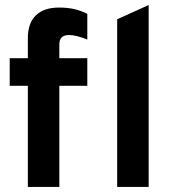

<svg xmlns="http://www.w3.org/2000/svg" viewBox="-20 -742 692 762"><path d="M90.5 0V-401.5H18.5V-511H90.5V-590Q90.5 -650 122.2 -681Q154 -712 214.5 -712Q248.5 -712 275.2 -705.8Q302 -699.5 326.5 -687V-585Q306 -593.5 287.5 -598.2Q269 -603 253.5 -603Q234.5 -603 225 -593.8Q215.5 -584.5 215.5 -565.5V-511H326.5V-401.5H215.5V0ZM445 0V-665.5L570 -722V0Z"/></svg>

Font: Undotted
Style: Bold
Weight: 700
Designer: Delve Withrington, Dave Bailey, Thomas Jockin
Foundry: Delve Fonts LLC
Version: Version 4.000